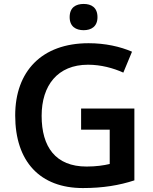

<svg xmlns="http://www.w3.org/2000/svg" viewBox="-20 -943 773 973"><path d="M404 -923C365 -923 333 -906 333 -856C333 -808 365 -790 404 -790C442 -790 474 -808 474 -856C474 -906 442 -923 404 -923ZM391 -393V-286H536V-112C507 -105 467 -99 419 -99C261 -99 191 -199 191 -356C191 -510 272 -615 426 -615C492 -615 554 -598 605 -575L649 -681C589 -707 513 -724 429 -724C191 -724 57 -581 57 -358C57 -123 184 10 400 10C502 10 585 -4 661 -29V-393Z"/></svg>

Font: Noto Sans Lao SemiBold
Style: Regular
Weight: 600
Designer: Monotype Design Team
Foundry: Monotype Imaging Inc.
Version: Version 2.003